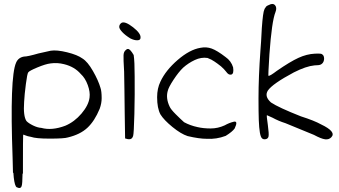

<svg xmlns="http://www.w3.org/2000/svg" viewBox="-20 -696 1695 960"><path d="M300.8 -375Q266.6 -383.8 232.4 -378.9Q208 -376 167 -358.9Q126 -341.8 121.1 -334Q116.2 -328.1 109.4 -275.9Q102.5 -223.6 100.6 -186.5Q95.7 -115.2 112.3 -90.8Q122.1 -80.1 145 -68.8Q168 -57.6 186.5 -56.6Q239.3 -42 306.6 -67.4Q352.5 -86.9 387.7 -128.4Q422.9 -169.9 427.7 -208Q431.6 -235.4 418.9 -270.5Q406.2 -305.7 383.8 -326.2Q352.5 -362.3 300.8 -375ZM92.8 171.9Q91.8 224.6 88.9 231.4Q85 251 63.5 240.2Q53.7 234.4 48.8 191.4Q47.9 182.6 46.9 168H44.9Q43.9 134.8 43 92.8Q28.3 -311.5 60.5 -382.8Q71.3 -408.2 99.6 -413.1Q118.2 -413.1 171.9 -428.7Q225.6 -441.4 233.4 -442.4Q263.7 -447.3 315.4 -434.6Q367.2 -421.9 392.6 -403.3Q418 -387.7 444.8 -340.8Q471.7 -293.9 482.4 -256.8Q488.3 -240.2 488.3 -205.1Q488.3 -179.7 478.5 -152.3Q453.1 -90.8 417 -57.1Q380.9 -23.4 319.3 -8.8Q301.8 -2.9 228.5 -2.9Q159.2 -2.9 134.8 -11.7Q127.9 -12.7 118.7 -15.1Q109.4 -17.6 104.5 -20Q99.6 -22.5 98.6 -22.5Q95.7 -23.4 95.7 -18.6Q94.7 -9.8 94.7 133.8V171.9Z M587.9 -582Q605.5 -590.8 645.5 -559.6Q685.5 -528.3 682.6 -506.8Q682.6 -495.1 667 -494.6Q651.4 -494.1 631.8 -503.9Q606.4 -519.5 591.3 -535.6Q576.2 -551.8 576.2 -561.5Q576.2 -574.2 587.9 -582ZM608.4 -445.3Q613.3 -451.2 620.1 -451.2Q630.9 -451.2 648.4 -420.9Q653.3 -389.6 653.3 -314.5Q654.3 -224.6 651.9 -126Q649.4 -27.3 645.5 -15.6Q639.6 2.9 620.1 0L605.5 -3.9L603.5 -133.8Q603.5 -172.9 602.1 -247.6Q600.6 -322.3 600.6 -337.9Q596.7 -402.3 597.7 -419.9Q598.6 -437.5 608.4 -445.3Z M982.4 -457Q1011.7 -462.9 1038.6 -453.1Q1065.4 -443.4 1107.4 -411.1Q1135.7 -391.6 1145.5 -359.4Q1150.4 -327.1 1136.7 -323.2Q1123 -319.3 1110.4 -337.9Q1101.6 -349.6 1085 -364.3Q1065.4 -379.9 1051.8 -388.7Q1038.1 -398.4 1017.6 -406.2Q986.3 -411.1 954.1 -396Q921.9 -380.9 895.5 -357.4Q873 -335.9 847.7 -297.4Q822.3 -258.8 818.4 -240.2Q808.6 -204.1 828.1 -163.1Q834 -149.4 858.4 -125Q882.8 -100.6 900.4 -85Q930.7 -68.4 967.8 -60.5Q997.1 -53.7 1033.2 -53.7Q1069.3 -53.7 1103.5 -69.3Q1126 -82 1148.9 -87.4Q1171.9 -92.8 1153.3 -53.7Q1141.6 -37.1 1108.4 -16.6Q1061.5 1 1013.7 -2Q975.6 -2 918 -15.6Q884.8 -26.4 842.3 -61Q799.8 -95.7 782.2 -124Q765.6 -155.3 765.6 -210Q765.6 -253.9 782.2 -288.1Q808.6 -344.7 868.7 -396.5Q928.7 -448.2 982.4 -457Z M1324.2 -670.9Q1343.8 -681.6 1354.5 -670.9Q1366.2 -658.2 1357.4 -635.7Q1338.9 -589.8 1327.1 -424.8Q1320.3 -317.4 1322.3 -316.4Q1331.1 -316.4 1364.3 -341.8Q1430.7 -387.7 1472.2 -406.7Q1513.7 -425.8 1554.7 -427.7Q1577.1 -428.7 1584.5 -427.2Q1591.8 -425.8 1597.7 -417Q1602.5 -405.3 1599.1 -392.6Q1595.7 -379.9 1585 -374Q1577.1 -369.1 1552.7 -369.1Q1510.7 -365.2 1449.2 -334Q1342.8 -277.3 1319.3 -243.2Q1300.8 -213.9 1335 -183.6Q1373 -158.2 1484.4 -114.3Q1551.8 -92.8 1585 -74.2Q1663.1 -37.1 1636.7 -9.8Q1625 2.9 1605.5 0.5Q1585.9 -2 1549.8 -21.5Q1512.7 -37.1 1407.2 -80.1Q1373 -90.8 1342.8 -107.4L1314.5 -120.1Q1313.5 -118.2 1314.5 -107.4Q1315.4 -96.7 1319.3 -70.3Q1325.2 -26.4 1322.8 -14.2Q1320.3 -2 1307.6 0Q1296.9 2 1290 -4.4Q1283.2 -10.7 1279.3 -33.7Q1275.4 -56.6 1273.9 -95.7Q1272.5 -134.8 1272.5 -203.1Q1272.5 -310.5 1282.2 -444.3Q1285.2 -476.6 1289.1 -555.7Q1294.9 -635.7 1301.8 -648.4Q1303.7 -654.3 1307.6 -658.2Q1310.5 -666 1324.2 -670.9Z"/></svg>

Font: JasonHandwriting1
Style: Regular
Weight: 400
Version: Version 1.48.20